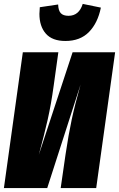

<svg xmlns="http://www.w3.org/2000/svg" viewBox="-29 -964 610 984"><path d="M464 0H282L307 -173Q322 -274 338.5 -351Q355 -428 384 -531L213 0H-9L88 -696H270L246 -524Q233 -429 215.5 -351.5Q198 -274 170 -171L343 -696H561ZM173 -893Q173 -903 175 -927L269 -941Q270 -910 282.5 -896.5Q295 -883 322 -883Q376 -883 395 -944L488 -925Q472 -846 427 -800Q382 -754 306 -754Q239 -754 206 -791.5Q173 -829 173 -893Z"/></svg>

Font: Fira Sans Extra Condensed Black
Style: Italic
Weight: 900
Width: 3
Italic angle: -8°
Designer: Carrois Corporate & Edenspiekermann AG
Foundry: Carrois Corporate GbR & Edenspiekermann AG
Version: Version 4.203